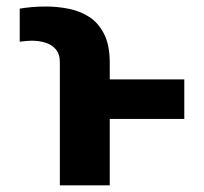

<svg xmlns="http://www.w3.org/2000/svg" viewBox="-20 -558 614 578"><path d="M310.4 0H160.2V-368.6Q160.5 -395.2 147.9 -409.6Q135.3 -424 116.3 -429.7Q97.3 -435.4 77.4 -435.4Q67.5 -435.4 58.1 -434.5Q48.7 -433.6 39.4 -432.5V-532Q55.8 -534.8 75.3 -536.6Q94.8 -538.4 118.6 -538.4Q153.1 -538.4 187 -531.6Q220.9 -524.9 248.8 -506.9Q276.6 -489 293.5 -455.4Q310.4 -421.9 310.4 -368.6V-318.9H534.8V-199.9H310.4Z"/></svg>

Font: Inter UI
Style: Bold
Weight: 700
Designer: Rasmus Andersson
Foundry: rsms
Version: 3.2;8d6f07862